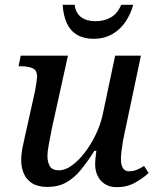

<svg xmlns="http://www.w3.org/2000/svg" viewBox="-20 -767 653 797"><path d="M465 10Q436 10 415.5 -3Q395 -16 385 -37.5Q375 -59 375 -85Q375 -96 376.5 -111.5Q378 -127 380 -141H372Q344 -97 316.5 -63Q289 -29 255.5 -10Q222 9 177 9Q137 9 113 -6.5Q89 -22 78.5 -47.5Q68 -73 68 -102Q68 -127 74 -157Q80 -187 86 -212L125 -387Q128 -402 131 -422.5Q134 -443 134 -448Q134 -476 115 -484Q96 -492 67 -492H57L66 -536H262L196 -237Q191 -211 184 -175.5Q177 -140 177 -119Q177 -94 187 -77Q197 -60 225 -60Q251 -60 279 -80.5Q307 -101 332.5 -134.5Q358 -168 377.5 -208.5Q397 -249 406 -290L458 -536H565L497 -214Q494 -202 490.5 -182Q487 -162 484.5 -141Q482 -120 482 -106Q482 -82 490.5 -69Q499 -56 515 -56Q532 -56 546 -61.5Q560 -67 578 -78L597 -49Q575 -28 541 -9Q507 10 465 10ZM368 -606Q328 -606 300 -622.5Q272 -639 257.5 -670.5Q243 -702 240 -747H290Q294 -713 316.5 -696Q339 -679 376 -679Q413 -679 440.5 -695Q468 -711 483 -747H533Q523 -710 501.5 -677.5Q480 -645 446.5 -625.5Q413 -606 368 -606Z"/></svg>

Font: ET Text
Style: Italic
Weight: 470
Italic angle: -12°
Designer: Monotype Design Team
Foundry: Monotype Imaging Inc.
Version: Version 2.009